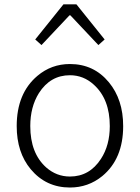

<svg xmlns="http://www.w3.org/2000/svg" viewBox="-20 -837 634 870"><path d="M296.9 12.7Q188.5 12.7 119.1 -70.3Q55.7 -146.5 55.7 -265.6Q55.7 -414.1 149.4 -493.2Q212.9 -546.9 296.9 -546.9Q405.3 -546.9 473.6 -463.9Q538.1 -385.7 538.1 -265.6Q538.1 -117.2 443.4 -39.1Q379.9 12.7 296.9 12.7ZM296.9 -37.1Q385.7 -37.1 437.5 -117.2Q477.5 -178.7 477.5 -265.6Q477.5 -387.7 405.3 -453.1Q358.4 -496.1 296.9 -496.1Q208 -496.1 156.2 -415Q117.2 -352.5 117.2 -265.6Q117.2 -142.6 189.5 -78.1Q236.3 -37.1 296.9 -37.1ZM139.6 -658.2 267.6 -817.4H326.2L454.1 -658.2L425.8 -632.8L298.8 -767.6H294.9L168 -632.8Z"/></svg>

Font: Taipei Sans TC Beta Light
Style: Regular
Weight: 300
Designer: JT Foundry
Foundry: JT Foundry
Version: Version 1.000